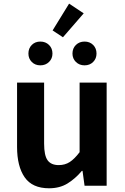

<svg xmlns="http://www.w3.org/2000/svg" viewBox="-20 -1008 677 1042"><path d="M246.4 13.8Q155.3 13.8 113.9 -45.8Q72.6 -105.3 72.6 -210.6V-559.8H219.4V-228.7Q219.4 -164.3 238.3 -138.2Q257.3 -112 298.6 -112Q332.7 -112 358.4 -128.6Q384.1 -145.2 412 -182.1V-559.8H558.8V0H438.9L427.9 -80.6H424.3Q388.2 -37.8 346 -12Q303.8 13.8 246.4 13.8ZM198.8 -653.4Q170.8 -653.4 152.5 -671.7Q134.2 -690 134.2 -717.3Q134.2 -745.8 152.5 -764.1Q170.8 -782.4 198.8 -782.4Q227.3 -782.4 246 -764.1Q264.7 -745.8 264.7 -717.3Q264.7 -690 246 -671.7Q227.3 -653.4 198.8 -653.4ZM321.6 -805.7 265.5 -842.9 355 -988.3 434.3 -935.6ZM438.9 -653.4Q410.7 -653.4 392 -671.7Q373.3 -690 373.3 -717.3Q373.3 -745.8 392 -764.1Q410.7 -782.4 438.9 -782.4Q467.2 -782.4 485.5 -764.1Q503.8 -745.8 503.8 -717.3Q503.8 -690 485.5 -671.7Q467.2 -653.4 438.9 -653.4Z"/></svg>

Font: Noto Sans TC Thin
Style: Regular
Weight: 100
Designer: Ryoko NISHIZUKA 西塚涼子 (kana, bopomofo & ideographs); Paul D. Hunt (Latin, Greek & Cyrillic); Sandoll Communications 산돌커뮤니
Foundry: Adobe
Version: Version 2.004-H2;hotconv 1.0.118;makeotfexe 2.5.65603